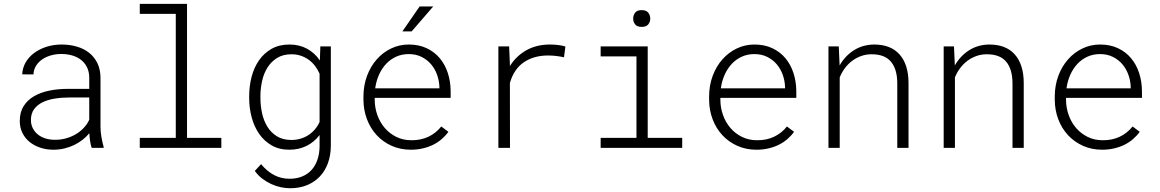

<svg xmlns="http://www.w3.org/2000/svg" viewBox="-20 -770 6041 1000"><path d="M457.5 0Q452.1 -16.1 449.2 -35.9Q446.3 -55.7 445.3 -76.2Q430.2 -57.6 410.2 -42Q390.1 -26.4 366.5 -14.9Q342.8 -3.4 315.4 3.2Q288.1 9.8 258.3 9.8Q221.2 9.8 189.2 -1Q157.2 -11.7 133.5 -31.2Q109.9 -50.8 96.4 -78.4Q83 -106 83 -140.1Q83 -185.5 103 -217.3Q123 -249 157.2 -268.8Q191.4 -288.6 236.3 -297.9Q281.2 -307.1 330.6 -307.1H444.8V-367.2Q444.3 -397 433.1 -419.7Q421.9 -442.4 402.6 -457.8Q383.3 -473.1 356.7 -481Q330.1 -488.8 298.8 -488.8Q270.5 -488.8 244.9 -481.4Q219.2 -474.1 199.5 -460.4Q179.7 -446.8 167.5 -427Q155.3 -407.2 154.3 -382.3L95.7 -382.8Q97.2 -416.5 113.5 -444.8Q129.9 -473.1 157.7 -493.9Q185.5 -514.6 222.4 -526.4Q259.3 -538.1 301.3 -538.1Q343.3 -538.1 380.1 -527.3Q417 -516.6 444.1 -495.1Q471.2 -473.6 487.1 -441.4Q502.9 -409.2 503.4 -366.2V-110.4Q503.4 -84 508.1 -57.1Q512.7 -30.3 519.5 -5.9L520 0ZM264.6 -42Q295.4 -41.5 323.5 -49.3Q351.6 -57.1 375 -71Q398.4 -85 416.5 -104.2Q434.6 -123.5 444.8 -146.5V-262.2H338.4Q299.8 -262.2 264.2 -256.3Q228.5 -250.5 201.2 -237.1Q173.8 -223.6 157.5 -201.2Q141.1 -178.7 141.1 -145Q141.1 -121.1 150.9 -102.1Q160.6 -83 177.2 -69.6Q193.8 -56.2 216.3 -49.1Q238.8 -42 264.6 -42Z M708 -750H954.1V-51.8H1132.8V0H708V-51.8H895.5V-697.8H708Z M1277.8 -269Q1277.8 -321.8 1290.5 -370.4Q1303.2 -418.9 1329.3 -456.3Q1355.5 -493.7 1394.8 -515.9Q1434.1 -538.1 1487.8 -538.1Q1538.6 -538.1 1578.9 -516.4Q1619.1 -494.6 1646 -455.1L1648.4 -528.3H1703.1V-9.3Q1702.6 39.1 1688 79.6Q1673.3 120.1 1645.8 149.2Q1618.2 178.2 1579.1 194.3Q1540 210.4 1491.2 210.4Q1467.8 210.4 1442.4 205.1Q1417 199.7 1392.6 188.5Q1368.2 177.2 1345.9 160.4Q1323.7 143.6 1307.1 120.1L1339.8 85Q1402.8 161.1 1487.3 161.1Q1524.9 161.1 1554.2 148.9Q1583.5 136.7 1603.3 114.5Q1623 92.3 1633.5 61.3Q1644 30.3 1644.5 -6.8V-66.9Q1616.7 -29.8 1576.4 -10Q1536.1 9.8 1486.8 9.8Q1434.1 9.8 1394.8 -12.9Q1355.5 -35.6 1329.6 -73Q1303.7 -110.4 1290.8 -158.9Q1277.8 -207.5 1277.8 -258.8ZM1336.4 -258.8Q1336.4 -219.2 1345 -180.2Q1353.5 -141.1 1372.6 -110.1Q1391.6 -79.1 1422.4 -60.1Q1453.1 -41 1497.6 -41Q1522.5 -41 1544.9 -47.6Q1567.4 -54.2 1586.2 -66.4Q1605 -78.6 1619.9 -95.9Q1634.8 -113.3 1644.5 -134.8V-386.2Q1634.8 -408.2 1620.6 -426.8Q1606.4 -445.3 1587.9 -458.7Q1569.3 -472.2 1546.9 -479.7Q1524.4 -487.3 1498.5 -487.3Q1453.6 -487.3 1422.9 -468Q1392.1 -448.7 1372.8 -417.7Q1353.5 -386.7 1345 -347.7Q1336.4 -308.6 1336.4 -269Z M2120.1 9.8Q2064.9 9.8 2019.5 -10.7Q1974.1 -31.2 1941.7 -66.4Q1909.2 -101.6 1891.4 -148.7Q1873.5 -195.8 1873 -249V-270Q1873.5 -326.7 1891.8 -375.5Q1910.2 -424.3 1941.9 -460.4Q1973.6 -496.6 2016.6 -517.3Q2059.6 -538.1 2108.9 -538.1Q2161.6 -538.1 2202.1 -519Q2242.7 -500 2270.3 -467Q2297.9 -434.1 2312.3 -390.1Q2326.7 -346.2 2327.1 -295.9V-260.3H1931.6V-249Q1932.1 -207.5 1945.8 -169.7Q1959.5 -131.8 1984.4 -103Q2009.3 -74.2 2044.4 -56.9Q2079.6 -39.6 2122.6 -39.6Q2171.4 -39.1 2210.9 -57.6Q2250.5 -76.2 2278.3 -111.3L2315.4 -83.5Q2300.8 -63 2280.8 -45.7Q2260.7 -28.3 2236.1 -16.1Q2211.4 -3.9 2182.1 2.9Q2152.8 9.8 2120.1 9.8ZM2108.9 -488.3Q2073.2 -488.3 2043.5 -474.9Q2013.7 -461.4 1991.2 -437.5Q1968.8 -413.6 1954.1 -381.1Q1939.5 -348.6 1934.1 -310.1H2268.6V-316.4Q2267.6 -349.1 2256.6 -380.1Q2245.6 -411.1 2225.3 -435.1Q2205.1 -459 2175.8 -473.6Q2146.5 -488.3 2108.9 -488.3ZM2165.5 -736.3H2236.3L2124 -606.4H2075.7Z M2844.2 -538.1Q2866.2 -538.1 2888.2 -535.4Q2910.2 -532.7 2924.8 -527.8L2917.5 -471.7Q2897 -476.1 2876.5 -478.5Q2856 -481 2834.5 -481Q2760.3 -481 2708.5 -445.8Q2656.7 -410.6 2635.7 -337.9L2636.2 0H2575.7V-528.3H2631.8L2635.7 -436.5V-425.8Q2668 -478 2721.2 -508.1Q2774.4 -538.1 2844.2 -538.1Z M3108.4 -528.3H3353.5V-51.8H3533.2V0H3108.4V-51.8H3294.9V-476.1H3108.4ZM3277.8 -672.9Q3277.8 -690.9 3288.1 -704.1Q3298.3 -717.3 3322.3 -717.3Q3345.7 -717.3 3356.2 -704.1Q3366.7 -690.9 3366.7 -672.9Q3366.7 -655.8 3356.2 -642.8Q3345.7 -629.9 3322.3 -629.9Q3298.3 -629.9 3288.1 -642.8Q3277.8 -655.8 3277.8 -672.9Z M3920.4 9.8Q3865.2 9.8 3819.8 -10.7Q3774.4 -31.2 3741.9 -66.4Q3709.5 -101.6 3691.7 -148.7Q3673.8 -195.8 3673.3 -249V-270Q3673.8 -326.7 3692.1 -375.5Q3710.4 -424.3 3742.2 -460.4Q3773.9 -496.6 3816.9 -517.3Q3859.9 -538.1 3909.2 -538.1Q3961.9 -538.1 4002.4 -519Q4043 -500 4070.6 -467Q4098.1 -434.1 4112.5 -390.1Q4127 -346.2 4127.4 -295.9V-260.3H3731.9V-249Q3732.4 -207.5 3746.1 -169.7Q3759.8 -131.8 3784.7 -103Q3809.6 -74.2 3844.7 -56.9Q3879.9 -39.6 3922.9 -39.6Q3971.7 -39.1 4011.2 -57.6Q4050.8 -76.2 4078.6 -111.3L4115.7 -83.5Q4101.1 -63 4081.1 -45.7Q4061 -28.3 4036.4 -16.1Q4011.7 -3.9 3982.4 2.9Q3953.1 9.8 3920.4 9.8ZM3909.2 -488.3Q3873.5 -488.3 3843.8 -474.9Q3814 -461.4 3791.5 -437.5Q3769 -413.6 3754.4 -381.1Q3739.7 -348.6 3734.4 -310.1H4068.8V-316.4Q4067.9 -349.1 4056.9 -380.1Q4045.9 -411.1 4025.6 -435.1Q4005.4 -459 3976.1 -473.6Q3946.8 -488.3 3909.2 -488.3Z M4348.6 -528.3 4353 -429.2Q4380.9 -478.5 4427.2 -508.1Q4473.6 -537.6 4532.7 -538.1Q4619.6 -538.1 4665.5 -486.1Q4711.4 -434.1 4711.9 -338.4V0H4653.3V-337.4Q4652.8 -410.2 4620.1 -449Q4587.4 -487.8 4518.6 -487.3Q4490.2 -487.3 4464.6 -478Q4439 -468.8 4417.7 -452.6Q4396.5 -436.5 4380.1 -414.6Q4363.8 -392.6 4353.5 -366.7V0H4294.9V-528.3Z M4948.7 -528.3 4953.1 -429.2Q4981 -478.5 5027.3 -508.1Q5073.7 -537.6 5132.8 -538.1Q5219.7 -538.1 5265.6 -486.1Q5311.5 -434.1 5312 -338.4V0H5253.4V-337.4Q5252.9 -410.2 5220.2 -449Q5187.5 -487.8 5118.7 -487.3Q5090.3 -487.3 5064.7 -478Q5039.1 -468.8 5017.8 -452.6Q4996.6 -436.5 4980.2 -414.6Q4963.9 -392.6 4953.6 -366.7V0H4895V-528.3Z M5720.7 9.8Q5665.5 9.8 5620.1 -10.7Q5574.7 -31.2 5542.2 -66.4Q5509.8 -101.6 5491.9 -148.7Q5474.1 -195.8 5473.6 -249V-270Q5474.1 -326.7 5492.4 -375.5Q5510.7 -424.3 5542.5 -460.4Q5574.2 -496.6 5617.2 -517.3Q5660.2 -538.1 5709.5 -538.1Q5762.2 -538.1 5802.7 -519Q5843.3 -500 5870.8 -467Q5898.4 -434.1 5912.8 -390.1Q5927.2 -346.2 5927.7 -295.9V-260.3H5532.2V-249Q5532.7 -207.5 5546.4 -169.7Q5560.1 -131.8 5585 -103Q5609.9 -74.2 5645 -56.9Q5680.2 -39.6 5723.1 -39.6Q5772 -39.1 5811.5 -57.6Q5851.1 -76.2 5878.9 -111.3L5916 -83.5Q5901.4 -63 5881.3 -45.7Q5861.3 -28.3 5836.7 -16.1Q5812 -3.9 5782.7 2.9Q5753.4 9.8 5720.7 9.8ZM5709.5 -488.3Q5673.8 -488.3 5644 -474.9Q5614.3 -461.4 5591.8 -437.5Q5569.3 -413.6 5554.7 -381.1Q5540 -348.6 5534.7 -310.1H5869.1V-316.4Q5868.2 -349.1 5857.2 -380.1Q5846.2 -411.1 5825.9 -435.1Q5805.7 -459 5776.4 -473.6Q5747.1 -488.3 5709.5 -488.3Z"/></svg>

Font: Roboto Mono Light
Style: Regular
Weight: 300
Designer: Google
Version: Version 2.000985; 2015; ttfautohint (v1.3)